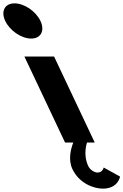

<svg xmlns="http://www.w3.org/2000/svg" viewBox="-328 -850 736 1145"><path d="M-241.4 -830C-299.4 -830 -324.2 -783 -296.7 -725C-269.3 -667 -200.1 -620 -142.1 -620C-84.1 -620 -59.3 -667 -86.7 -725C-114.2 -783 -183.4 -830 -241.4 -830ZM103.7 158C76.7 101 95.5 35 109 0H60L-182.5 -513H-5.5L237 0H191C191 0 165.1 70 198.2 140C210 165 236.6 179 253.6 179C284.6 179 290.4 149 290.4 149L388 203C388 203 377 275 285 275C233 275 144.8 245 103.7 158Z"/></svg>

Font: Hussar
Style: BdOpOblFive
Weight: 700
Foundry: Cannot Into Space Fonts
Version: Version 2.00